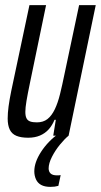

<svg xmlns="http://www.w3.org/2000/svg" viewBox="-20 -530 394 750"><path d="M90 8Q62 8 44 0.5Q26 -7 18 -24Q10 -41 10 -67Q10 -88 13.5 -114.5Q17 -141 24 -175L95 -510H160L97 -206Q88 -163 83.5 -136Q79 -109 79 -93Q79 -77 83.5 -68Q88 -59 98 -55.5Q108 -52 124 -52Q149 -52 165.5 -65Q182 -78 194 -103Q206 -128 214.5 -162.5Q223 -197 232 -241L289 -510H354L248 0H188L198 -62H193Q184 -40 170 -24.5Q156 -9 136 -0.5Q116 8 90 8ZM177 200Q155 200 141 192.5Q127 185 120.5 170.5Q114 156 114 139Q114 104 140.5 63Q167 22 211 -10L248 0Q233 12 214.5 34.5Q196 57 183 82.5Q170 108 170 128Q170 140 177.5 147.5Q185 155 203 155Q205 155 208.5 155Q212 155 217 154L208 196Q201 198 193.5 199Q186 200 177 200Z"/></svg>

Font: Saira UltraCondensed Medium
Style: Italic
Weight: 500
Width: 1
Italic angle: -12°
Designer: Hector Gatti with collaboration of the Omnibus-Type team
Foundry: Omnibus-Type
Version: Version 1.101